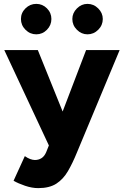

<svg xmlns="http://www.w3.org/2000/svg" viewBox="-20 -758 639 990"><path d="M177 212Q145 212 109.5 200Q74 188 50 174L108 47Q122 57 135.5 62Q149 67 160 67Q179 67 194 57.5Q209 48 218 27L232 -8L2 -500H175L303 -183L424 -500H597L376 30Q354 84 330 125Q306 166 270.5 189Q235 212 177 212ZM431 -581Q400 -581 376.5 -604.5Q353 -628 353 -660Q353 -691 376.5 -714.5Q400 -738 431 -738Q463 -738 486.5 -714.5Q510 -691 510 -660Q510 -628 486.5 -604.5Q463 -581 431 -581ZM167 -581Q135 -581 111.5 -604.5Q88 -628 88 -660Q88 -692 111.5 -715Q135 -738 167 -738Q199 -738 222 -715Q245 -692 245 -660Q245 -628 222 -604.5Q199 -581 167 -581Z"/></svg>

Font: Figtree ExtraBold
Style: Regular
Weight: 800
Designer: Erik Kennedy
Foundry: Erik Kennedy
Version: Version 2.002